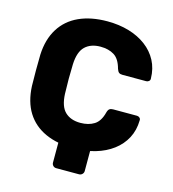

<svg xmlns="http://www.w3.org/2000/svg" viewBox="-123 -811 947 1052"><g transform="rotate(15 351.0 -285.0)"><path d="M293 140Q282 140 275 132.5Q268 125 268 115V-38L448 -54V115Q448 125 440.5 132.5Q433 140 422 140ZM357 10Q263 10 195 -21Q127 -52 89.5 -112Q52 -172 48 -261Q47 -302 47 -349Q47 -396 48 -439Q52 -526 90 -587Q128 -648 196 -679Q264 -710 357 -710Q423 -710 479 -693.5Q535 -677 577 -645.5Q619 -614 642.5 -569.5Q666 -525 667 -469Q668 -460 661.5 -454Q655 -448 646 -448H511Q498 -448 491 -453.5Q484 -459 479 -474Q465 -527 433.5 -546.5Q402 -566 356 -566Q301 -566 269 -535.5Q237 -505 234 -434Q231 -352 234 -266Q237 -195 269 -164.5Q301 -134 356 -134Q402 -134 434 -154Q466 -174 479 -226Q483 -241 490.5 -246.5Q498 -252 511 -252H646Q655 -252 661.5 -246Q668 -240 667 -231Q666 -175 642.5 -130.5Q619 -86 577 -54.5Q535 -23 479 -6.5Q423 10 357 10Z"/></g></svg>

Font: Rubik Light
Style: Bold
Weight: 700
Version: Version 2.104